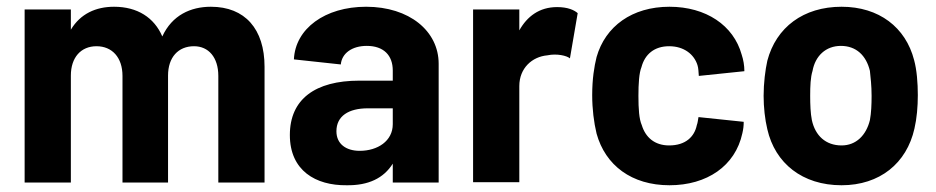

<svg xmlns="http://www.w3.org/2000/svg" viewBox="-20 -541 2774 569"><path d="M627 -316V0H764V-343C764 -455 706 -521 605 -521C545 -521 490 -496 461 -433C437 -489 387 -521 318 -521C264 -521 218 -500 190 -453V-513H53V0H190V-317C190 -371 220 -404 266 -404C312 -404 343 -371 343 -316V0H478V-317C478 -371 508 -404 555 -404C598 -404 627 -371 627 -316Z M1144 -332V-302H1045C914 -302 839 -247 839 -141C839 -35 916 9 1007 8C1072 9 1117 -13 1144 -56V0H1280V-352C1280 -449 1193 -521 1065 -521C943 -521 855 -456 851 -365L990 -350C993 -383 1023 -405 1067 -405C1117 -405 1144 -377 1144 -332ZM977 -152C977 -197 1013 -220 1070 -220H1144V-173C1144 -123 1099 -94 1046 -94C1006 -94 977 -114 977 -152Z M1382 -1H1519V-286C1519 -339 1557 -373 1602 -377C1630 -383 1660 -376 1669 -368L1692 -502C1682 -511 1663 -520 1631 -520C1578 -520 1542 -492 1519 -451V-513H1382Z M1964 8C2075 8 2159 -49 2180 -146C2183 -159 2184 -168 2184 -180L2050 -194C2048 -184 2048 -178 2045 -170C2038 -136 2012 -110 1963 -110C1920 -110 1893 -134 1882 -170C1874 -188 1872 -218 1872 -257C1872 -293 1874 -325 1881 -342C1891 -380 1919 -404 1963 -404C2007 -404 2037 -380 2047 -348C2050 -339 2050 -327 2051 -316L2186 -330C2186 -347 2183 -364 2178 -379C2154 -466 2072 -521 1964 -521C1853 -521 1774 -463 1748 -372C1741 -344 1735 -307 1735 -259C1735 -218 1740 -178 1748 -145C1774 -51 1852 8 1964 8Z M2474 8C2587 8 2667 -57 2690 -160C2697 -190 2700 -225 2700 -259C2700 -295 2697 -334 2689 -363C2664 -460 2585 -521 2474 -521C2361 -521 2280 -460 2254 -361C2248 -334 2243 -295 2243 -257C2243 -223 2247 -187 2254 -158C2277 -57 2358 8 2474 8ZM2381 -257C2381 -286 2382 -312 2388 -331C2396 -375 2427 -405 2472 -405C2517 -405 2547 -377 2558 -331C2560 -312 2563 -287 2563 -257C2563 -232 2562 -206 2558 -185C2547 -140 2517 -110 2474 -110C2427 -110 2396 -139 2386 -185C2382 -205 2381 -231 2381 -257Z"/></svg>

Font: Vanilla Cream ExtraBold
Style: Regular
Weight: 800
Designer: Jeremy Tribby, Jinavaṁso
Foundry: Tribby Type
Version: Version 1.422;Glyphs 3.1.2 (3151)